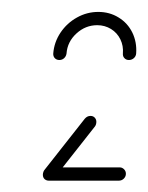

<svg xmlns="http://www.w3.org/2000/svg" viewBox="-20 -687 252 327"><path d="M53 -389.3Q53 -394.4 56.5 -398.1Q60 -401.9 64.8 -401.9H184.1Q188.1 -401.9 191.3 -398.7Q194.4 -395.6 194.4 -391.1Q194.4 -386.3 190.9 -382.8Q187.4 -379.3 182.2 -379.3H63.3Q58.9 -379.3 55.9 -382Q53 -384.8 53 -389.3ZM63.7 -380Q59.3 -380 56.3 -383Q53.3 -385.9 53.3 -390Q53.3 -394.8 55.9 -397.8L124.4 -484.8Q128.5 -489.6 134.1 -489.6Q138.5 -489.6 141.3 -486.7Q144.1 -483.7 144.1 -479.6Q144.1 -475.2 141.9 -471.9L73 -384.4Q69.3 -380 63.7 -380ZM81.1 -584.8Q76.3 -584.8 73.3 -588Q70.4 -591.1 70.7 -595.9Q72.2 -615.2 83.1 -631.5Q94.1 -647.8 111.1 -657.2Q128.1 -666.7 147.4 -666.7Q166.7 -666.7 182 -657.2Q197.4 -647.8 205.4 -631.5Q213.3 -615.2 211.9 -595.9Q211.5 -591.1 208 -588Q204.4 -584.8 199.6 -584.8Q194.8 -584.8 191.9 -588Q188.9 -591.1 189.3 -595.9Q190.4 -608.9 185 -620Q179.6 -631.1 169.1 -637.6Q158.5 -644.1 145.6 -644.1Q125.6 -644.1 110.2 -630Q94.8 -615.9 93.3 -595.9Q92.6 -591.1 89.3 -588Q85.9 -584.8 81.1 -584.8Z"/></svg>

Font: 26F Galaxy Sans Thin
Style: Italic
Weight: 100
Italic angle: -4.99998°
Designer: C₂₉H₂₅N₃O₅
Version: Version 1.200